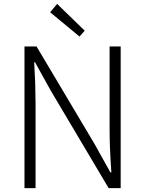

<svg xmlns="http://www.w3.org/2000/svg" viewBox="-20 -968 747 988"><path d="M106 -729H168L466 -228L548 -81H553Q544 -211 544 -297V-729H601V0H539L241 -502L160 -648H156Q157 -613 161 -543Q163 -473 163 -437V0H106ZM238 -905 274 -948 416 -810 389 -780Z"/></svg>

Font: Merged Yaku Han JP Light
Style: Regular
Weight: 300
Designer: Ryoko NISHIZUKA 西塚涼子 (kana, bopomofo & ideographs); Paul D. Hunt (Latin, Greek & Cyrillic); Sandoll Communications 산돌커뮤니
Foundry: Adobe
Version: Version 2.004